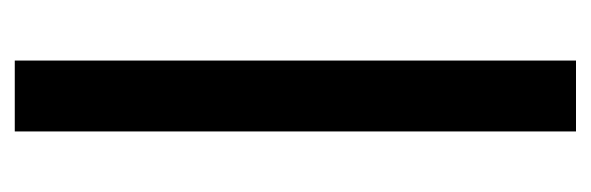

<svg xmlns="http://www.w3.org/2000/svg" viewBox="-290 -510 800 260"><g transform="rotate(-90 110.0 -380.0)"><path d="M158 0V-760H62V0Z"/></g></svg>

Font: Noto Sans Lao ExtraCondensed Medium
Style: Regular
Weight: 500
Width: 2
Designer: Monotype Design Team
Foundry: Monotype Imaging Inc.
Version: Version 2.003